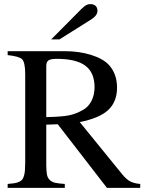

<svg xmlns="http://www.w3.org/2000/svg" viewBox="-20 -910 707 930"><path d="M659.2 -19V0H498L259.8 -308.1L204.1 -306.2V-108.9Q204.6 -79.6 207.5 -64.2Q210.4 -48.8 220.7 -38.6Q231 -28.3 247.1 -24.7Q263.2 -21 293.9 -19V0H17.1V-19Q37.6 -20.5 49.6 -22.5Q61.5 -24.4 72 -29.1Q82.5 -33.7 87.4 -39.8Q92.3 -45.9 95.9 -57.6Q99.6 -69.3 100.6 -83.3Q101.6 -97.2 102.1 -120.1V-553.2Q101.6 -607.9 87.4 -622.6Q73.2 -637.2 17.1 -643.1V-662.1H293Q363.8 -662.1 421.4 -644Q479 -626 507.8 -595.2Q546.9 -551.8 546.9 -485.8Q546.9 -417 504.2 -377.2Q461.4 -337.4 366.2 -318.8L571.8 -65.9Q592.8 -40.5 611.3 -31Q629.9 -21.5 659.2 -19ZM204.1 -588.9V-342.8Q276.9 -344.2 311.8 -350.8Q346.7 -357.4 380.9 -377Q407.7 -391.1 422.9 -420.7Q438 -450.2 438 -487.8Q438 -558.6 393.3 -591.8Q348.6 -625 254.9 -625Q225.1 -625 214.6 -617.4Q204.1 -609.9 204.1 -588.9ZM268.1 -719.2H228L375 -867.2Q389.6 -880.9 397.9 -885.5Q406.2 -890.1 418 -890.1Q433.6 -890.1 442.9 -881.6Q452.1 -873 452.1 -857.9Q452.1 -835 421.9 -815.9Z"/></svg>

Font: Accordance
Style: Regular
Weight: 400
Version: Version 1.1 (build May 11, 2018) Miklal Software Solutions, 